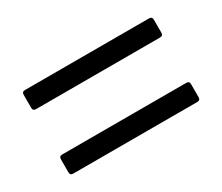

<svg xmlns="http://www.w3.org/2000/svg" viewBox="-62 -586 623 539"><g transform="rotate(-30 250.0 -316.5)"><path d="M39 -400V-442Q39 -452 49 -452H451Q461 -452 461 -442V-400Q461 -390 451 -390H49Q39 -390 39 -400ZM39 -191V-233Q39 -243 49 -243H451Q461 -243 461 -233V-191Q461 -181 451 -181H49Q39 -181 39 -191Z"/></g></svg>

Font: Amber EN
Style: Regular
Weight: 400
Designer: Jeremy Tribby
Foundry: Tribby Type Co.
Version: Version 1.403 November 24, 2021